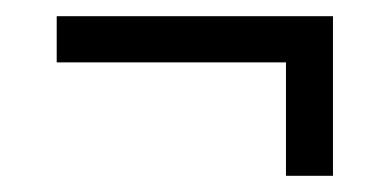

<svg xmlns="http://www.w3.org/2000/svg" viewBox="-20 -380 476 237"><path d="M50 -360V-303H333V-163H391V-360Z"/></svg>

Font: linja pona
Style: Regular
Weight: 400
Foundry: jan Same & David A Roberts
Version: Version 4.9